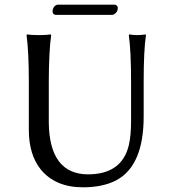

<svg xmlns="http://www.w3.org/2000/svg" viewBox="-20 -796 732 826"><path d="M462.9 -731.9H219.2Q207 -733.4 206.1 -747.1Q206.1 -764.2 220.2 -773.4Q224.6 -775.9 228 -775.9H473.1Q485.8 -774.4 486.8 -762.2Q486.8 -744.1 471.7 -734.9Q466.8 -732.4 462.9 -731.9ZM543.9 -444.8Q543.9 -573.7 534.2 -645L536.1 -647.9Q554.7 -645 570.8 -645Q588.4 -645 606 -647.9L607.9 -645Q598.1 -578.1 598.1 -444.8V-294.9Q598.1 -82.5 479.5 -20Q421.9 9.8 336.9 9.8Q218.8 9.8 155.8 -66.4Q104.5 -129.9 104 -235.8V-444.8Q104 -573.7 94.2 -645L96.2 -647.9Q114.3 -645 147 -645Q179.7 -645 198.2 -647.9L200.2 -645Q190.4 -578.1 189.9 -444.8V-269Q192.4 -47.4 357.9 -45.9Q504.4 -45.9 534.2 -171.4Q543.9 -212.4 543.9 -276.9Z"/></svg>

Font: Linux Biolinum Capitals O
Style: Small Caps
Weight: 400
Designer: Philipp H. Poll
Foundry: Philipp H. Poll
Version: Version 1.0.4